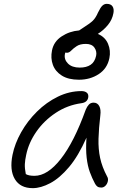

<svg xmlns="http://www.w3.org/2000/svg" viewBox="-20 -967 641 997"><path d="M150 10Q85 10 57 -37Q29 -84 45 -163Q57 -222 90 -280.5Q123 -339 172 -387.5Q221 -436 280.5 -465Q340 -494 403 -494Q421 -494 431 -485.5Q441 -477 438 -460Q433 -435 402 -431Q330 -421 269.5 -381Q209 -341 169 -283.5Q129 -226 116 -163Q110 -136 109 -114.5Q108 -93 114 -63Q129 -54 159 -54Q227 -54 296 -142Q365 -230 425 -397Q432 -414 441.5 -424Q451 -434 466 -434Q486 -434 495.5 -416Q505 -398 501 -368Q493 -300 491.5 -246.5Q490 -193 500 -146.5Q510 -100 536 -51Q543 -40 540 -26Q537 -12 527.5 -2.5Q518 7 506 7Q493 7 485.5 1.5Q478 -4 473 -14Q458 -42 446.5 -73.5Q435 -105 430 -148Q425 -191 429 -252Q387 -157 338.5 -99.5Q290 -42 241 -16Q192 10 150 10ZM390 -553Q335 -553 301 -574.5Q267 -596 254.5 -630.5Q242 -665 250 -705Q259 -751 300 -778Q341 -805 391 -809Q399 -815 415 -825Q447 -845 462 -859.5Q477 -874 489 -902Q502 -929 512 -938Q522 -947 534 -947Q556 -947 564.5 -933.5Q573 -920 569 -899Q563 -865 540.5 -837.5Q518 -810 488 -791Q526 -775 541 -739.5Q556 -704 548 -665Q537 -611 492.5 -582Q448 -553 390 -553ZM317 -686Q312 -658 333 -637Q354 -616 394 -616Q429 -616 450.5 -630.5Q472 -645 479 -677Q484 -700 470.5 -719.5Q457 -739 426 -739Q396 -739 378.5 -727.5Q361 -716 350 -704.5Q339 -693 328 -693Q322 -693 319 -694Q318 -690 317 -686Z"/></svg>

Font: Shantell Sans Normal
Style: Italic
Weight: 300
Italic angle: -11.31°
Designer: Stephen Nixon, Anya Danilova, Shantell Martin
Foundry: Arrow Type
Version: Version 1.008;[a672d596b]